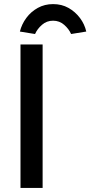

<svg xmlns="http://www.w3.org/2000/svg" viewBox="-20 -917 518 937"><path d="M80 0V-700H188V0ZM77 -763Q86 -799 108.5 -829.5Q131 -860 164.5 -878.5Q198 -897 239 -897Q281 -897 314 -878.5Q347 -860 370 -829.5Q393 -799 401 -763L327 -751Q316 -776 293 -796Q270 -816 239 -816Q208 -816 185 -796Q162 -776 151 -751Z"/></svg>

Font: Mach
Style: Regular
Weight: 400
Version: Version 1.002